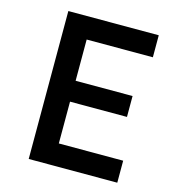

<svg xmlns="http://www.w3.org/2000/svg" viewBox="-116 -901 932 1003"><g transform="rotate(15 350.0 -400.0)"><path d="M130 0V-800H619V-681H261V-458H569V-345H261V-119H609V0Z"/></g></svg>

Font: Martian Mono Medium
Style: Regular
Weight: 500
Monospace: yes
Designer: Roman Shamin
Foundry: Evil Martians
Version: Version 1.000; ttfautohint (v1.8.4.7-5d5b)